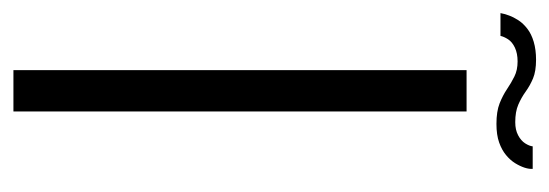

<svg xmlns="http://www.w3.org/2000/svg" viewBox="-296 -532 818 286"><g transform="rotate(90 113.0 -389.0)"><path d="M74.5 0H136V-675H74.5ZM154.5 -719.5Q171 -719.5 182.2 -723.5Q193.5 -727.5 201 -733.8Q208.5 -740 213 -747.2Q217.5 -754.5 219.8 -761.5Q222 -768.5 221.5 -773.5H188Q187.5 -768.5 183.5 -762.2Q179.5 -756 171.5 -751.8Q163.5 -747.5 152 -747.5Q136.5 -747.5 126 -752Q115.5 -756.5 106.5 -763Q97.5 -769.5 86.8 -774Q76 -778.5 59 -778.5Q44 -778.5 32.2 -775Q20.5 -771.5 12.8 -765.5Q5 -759.5 0.2 -752.2Q-4.5 -745 -7 -738Q-9.5 -731 -10.5 -725.5H23.5Q24.5 -730.5 28.5 -736.8Q32.5 -743 41 -747Q49.5 -751 61.5 -751Q74.5 -751 84 -746.2Q93.5 -741.5 102.8 -735.2Q112 -729 124 -724.2Q136 -719.5 154.5 -719.5Z"/></g></svg>

Font: Anybody Thin Light
Style: Regular
Weight: 300
Version: Version 1.113;gftools[0.9.25]